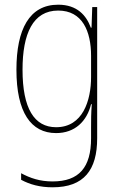

<svg xmlns="http://www.w3.org/2000/svg" viewBox="-20 -557 510 818"><path d="M228 -537C105 -537 50 -432 50 -260C50 -78 112 10 219 10C299 10 350 -40 368 -113H371C368 -72 368 -47 368 -14V32C368 156 317 216 204 216C150 216 109 202 70 181V209C107 229 150 241 204 241C338 241 394 167 394 32V-527H373L370 -439H367C348 -491 309 -537 228 -537ZM228 -512C331 -512 368 -424 368 -319V-229C368 -129 333 -15 219 -15C126 -15 76 -95 76 -260C76 -413 120 -512 228 -512Z"/></svg>

Font: Noto Sans Sinhala Condensed Thin
Style: Regular
Weight: 100
Width: 3
Designer: Jelle Bosma - Monotype Design Team
Foundry: Monotype Imaging Inc.
Version: Version 2.006